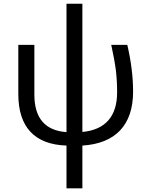

<svg xmlns="http://www.w3.org/2000/svg" viewBox="-20 -779 801 1039"><path d="M339.8 -758.8V-64C224.1 -72.3 166 -139.6 166 -267.1V-536.1H79.1V-270C79.1 -91.8 166.5 2.9 339.8 8.8V240.2H425.8V8.8C605.5 -2.4 700.2 -103 700.2 -283.2C700.2 -361.8 689.9 -446.3 668.9 -536.1H582C593.8 -482.4 602.1 -437 606.9 -399.9C611.3 -362.3 613.8 -322.3 613.8 -279.8C613.8 -149.4 550.3 -76.7 425.8 -64.9V-758.8Z"/></svg>

Font: Noto Reveo Sans
Style: Regular
Weight: 400
Designer: Monotype Design team
Foundry: Monotype Imaging Inc.
Version: Version 1.04